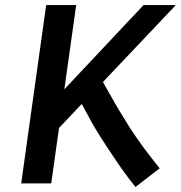

<svg xmlns="http://www.w3.org/2000/svg" viewBox="-20 -727 717 761"><path d="M517 14 613 -60Q546 -142 497 -217L452 -290Q438 -313 388 -402L677 -707H549L235 -373L282 -707H163L64 0H183L214 -220L304 -315L343 -243Q371 -193 427 -110Q470 -44 517 14Z"/></svg>

Font: Brisa Sans Medium
Style: Italic
Weight: 600
Italic angle: -8°
Designer: Dalton Maag Ltd
Foundry: Dalton Maag Ltd
Version: Version 1.101;July 10, 2019;FontCreator 11.5.0.2425 64-bit